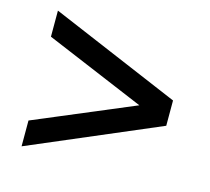

<svg xmlns="http://www.w3.org/2000/svg" viewBox="-80 -635 761 697"><g transform="rotate(15 300.0 -287.0)"><path d="M56 -32V-129L491 -312V-261L56 -444V-542L544 -335V-240Z"/></g></svg>

Font: Nunito Sans 11pt
Style: Bold
Weight: 700
Version: Version 3.101;gftools[0.9.27]